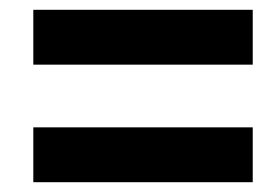

<svg xmlns="http://www.w3.org/2000/svg" viewBox="-20 -526 560 392"><path d="M48 -394H496V-506H48ZM48 -154H496V-266H48Z"/></svg>

Font: Source Sans Pro Black
Style: Italic
Weight: 900
Italic angle: -11°
Designer: Paul D. Hunt
Foundry: Adobe Systems Incorporated
Version: Version 3.006;hotconv 1.0.111;makeotfexe 2.5.65597